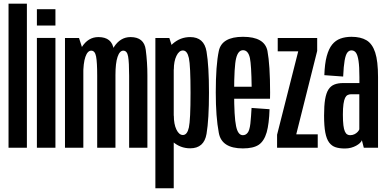

<svg xmlns="http://www.w3.org/2000/svg" viewBox="-20 -805 2104 1046"><path d="M26.5 0H126.5V-785H26.5Z M181 0H282V-598.5H181ZM181 -755V-666H282V-755Z M334 0H434V-525L410.5 -598H334ZM509.5 0H609V-395Q609 -466 599.8 -534.5Q590.5 -603 516 -603Q460 -603 425.5 -548Q391 -493 391 -432.5L433.5 -396.5Q433.5 -461.5 445.2 -495.2Q457 -529 477 -529Q497.5 -529 503.5 -497.2Q509.5 -465.5 509.5 -392ZM683.5 0H783V-395Q783 -465 774 -534Q765 -603 691 -603Q635 -603 600.2 -548Q565.5 -493 565.5 -432.5L609 -396.5Q609 -461.5 620.5 -495.2Q632 -529 651.5 -529Q672.5 -529 678 -497.2Q683.5 -465.5 683.5 -392Z M826.5 220.5H926.5V-523.5L902.5 -598H826.5ZM1016 3Q1092 3 1105.2 -76Q1118.5 -155 1118.5 -300Q1118.5 -445.5 1105.2 -524.2Q1092 -603 1016 -603Q962.5 -603 921.2 -566.8Q880 -530.5 880 -469.5L927 -426.5Q927 -471 941.2 -500.5Q955.5 -530 976.5 -530Q1000 -530 1009 -488.8Q1018 -447.5 1018 -300Q1018 -151.5 1009 -110.5Q1000 -69.5 976.5 -69.5Q955.5 -69.5 941.2 -99Q927 -128.5 927 -175L880 -130Q880 -69 921.2 -33Q962.5 3 1016 3Z M1303 3.5V-68.5Q1276 -68.5 1266 -118.5Q1255.5 -168 1255.5 -301Q1255.5 -445 1266.5 -488Q1277.5 -531.5 1304 -531.5Q1332 -531.5 1341.5 -489Q1349.5 -449 1351 -332.5H1245.5V-267H1451Q1451.5 -283.5 1451.5 -301Q1451.5 -450.5 1437 -528Q1421 -604.5 1304 -604.5Q1188 -604.5 1172 -527Q1155.5 -449.5 1155.5 -301.5Q1155.5 -168 1172 -81.5Q1187 3.5 1303 3.5ZM1303 -68.5V3.5Q1360.5 3.5 1390 -16.5Q1419 -36.5 1433 -84.5Q1446 -131 1448.5 -210L1350.5 -217Q1348 -170 1344 -131.5Q1339.5 -93.5 1328.5 -81Q1318.5 -68.5 1303 -68.5Z M1489.5 0H1711V-73H1594.5V-75.5L1708 -527.5V-598H1493V-525.5H1604.5V-524.5L1489.5 -71Z M1858.5 4Q1877 4 1892.5 -0.2Q1908 -4.5 1920.2 -11.2Q1932.5 -18 1940.5 -25.5Q1948.5 -33 1951.5 -41L1962 0H2039.5V-385Q2039.5 -472 2024 -519.2Q2008.5 -566.5 1976.8 -585.5Q1945 -604.5 1895 -604.5Q1861.5 -604.5 1834.8 -594.8Q1808 -585 1789.5 -562.2Q1771 -539.5 1760 -498.8Q1749 -458 1747 -395.5L1849.5 -388Q1852 -444.5 1857.5 -475.5Q1863 -506.5 1872.2 -518.5Q1881.5 -530.5 1894.5 -530.5Q1910 -530.5 1919.2 -517.8Q1928.5 -505 1933.2 -473.5Q1938 -442 1938 -385.5V-352.5H1849.5Q1821.5 -352.5 1801.5 -344.5Q1781.5 -336.5 1769.2 -317.2Q1757 -298 1751.2 -263.8Q1745.5 -229.5 1745.5 -175.5Q1745.5 -118.5 1752.2 -83Q1759 -47.5 1773.2 -28.5Q1787.5 -9.5 1808.5 -2.8Q1829.5 4 1858.5 4ZM1887 -68.5Q1878.5 -68.5 1871.2 -73Q1864 -77.5 1858.8 -89Q1853.5 -100.5 1850.8 -122.5Q1848 -144.5 1848 -180.5Q1848 -216 1851.2 -238.2Q1854.5 -260.5 1860 -271.8Q1865.5 -283 1873.8 -287.2Q1882 -291.5 1892 -291.5H1937.5V-100.5Q1935.5 -94 1928.2 -86.2Q1921 -78.5 1910.5 -73.5Q1900 -68.5 1887 -68.5Z"/></svg>

Font: Anybody ExtraCondensed Medium
Style: Regular
Weight: 500
Width: 2
Version: Version 1.113;gftools[0.9.25]